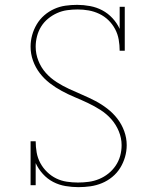

<svg xmlns="http://www.w3.org/2000/svg" viewBox="-20 -763 640 791"><path d="M303 8Q277 8 250 3.5Q223 -1 199 -13.5Q175 -26 156.5 -46.5Q138 -67 127 -91V0H106V-181H127Q127 -158 131 -135Q135 -112 146 -91.5Q157 -71 174 -54.5Q191 -38 211.5 -28Q232 -18 255 -14.5Q278 -11 301 -11Q324 -11 346 -14Q368 -17 388.5 -25.5Q409 -34 426.5 -48Q444 -62 456.5 -80.5Q469 -99 475 -120.5Q481 -142 481 -165Q481 -194 469.5 -222Q458 -250 438.5 -272Q419 -294 394 -310Q369 -326 342.5 -338.5Q316 -351 288.5 -362.5Q261 -374 235 -388Q209 -402 185.5 -420Q162 -438 144 -461.5Q126 -485 116 -513Q106 -541 106 -571Q106 -595 112.5 -618.5Q119 -642 131.5 -663Q144 -684 162.5 -700Q181 -716 203 -726Q225 -736 249 -739.5Q273 -743 298 -743Q324 -743 351 -738Q378 -733 401.5 -720.5Q425 -708 443.5 -688Q462 -668 473 -644V-735H494V-554H473Q473 -577 469 -600Q465 -623 454 -643.5Q443 -664 426.5 -680Q410 -696 389 -706Q368 -716 345.5 -720Q323 -724 300 -724Q278 -724 256.5 -721Q235 -718 215 -709Q195 -700 178 -686Q161 -672 149.5 -653.5Q138 -635 132.5 -613.5Q127 -592 127 -571Q127 -541 138 -513Q149 -485 168.5 -463Q188 -441 213 -425Q238 -409 265 -396.5Q292 -384 319 -372.5Q346 -361 372 -347.5Q398 -334 422 -315.5Q446 -297 464 -273.5Q482 -250 492 -222Q502 -194 502 -165Q502 -140 495 -116Q488 -92 475 -71Q462 -50 442.5 -34Q423 -18 400 -8.5Q377 1 352.5 4.5Q328 8 303 8Z"/></svg>

Font: Iosevka Curly Slab ThEx
Style: Regular
Weight: 100
Width: 7
Monospace: yes
Designer: Belleve Invis
Foundry: Belleve Invis
Version: Version 11.1.0; ttfautohint (v1.8.3)